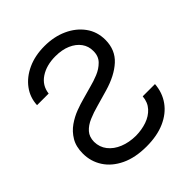

<svg xmlns="http://www.w3.org/2000/svg" viewBox="-207 -864 1005 1005"><g transform="rotate(-45 295.5 -362.0)"><path d="M128.9 -545.9H43Q45.4 -600.6 77.4 -643.8Q109.4 -687 164.1 -712.2Q218.8 -737.3 289.1 -737.3Q358.9 -737.3 415 -711.9Q471.2 -686.5 504.6 -640.9Q538.1 -595.2 538.1 -534.2Q537.6 -460.4 488 -415Q438.5 -369.6 352.5 -344.7L263.7 -319.3Q225.6 -309.1 192.4 -294.9Q159.2 -280.8 138.9 -258.1Q118.7 -235.4 118.2 -199.2Q118.7 -159.2 142.1 -129.4Q165.5 -99.6 205.6 -83.3Q245.6 -66.9 295.9 -66.4Q339.4 -66.9 377 -79.8Q414.6 -92.8 439 -119.6Q463.4 -146.5 466.8 -187.5H557.6Q553.2 -127.9 520.8 -82.8Q488.3 -37.6 431.4 -12.5Q374.5 12.7 295.9 12.7Q212.4 12.7 153.6 -15.4Q94.7 -43.5 64 -91.1Q33.2 -138.7 33.2 -197.3Q33.2 -248.5 54.2 -283.7Q75.2 -318.8 107.4 -341.3Q139.6 -363.8 174.8 -377Q210 -390.1 238.3 -397.5L311.5 -418Q338.9 -424.8 371.8 -438Q404.8 -451.2 428.7 -475.3Q452.6 -499.5 452.1 -538.1Q452.6 -573.2 432.6 -600.6Q412.6 -627.9 376.5 -643.6Q340.3 -659.2 292 -659.2Q225.6 -659.2 180.4 -629.4Q135.3 -599.6 128.9 -545.9Z"/></g></svg>

Font: Inter Tight
Style: Regular
Weight: 400
Designer: Rasmus Andersson
Foundry: rsms
Version: Version 3.002